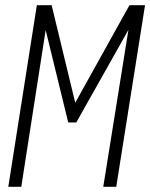

<svg xmlns="http://www.w3.org/2000/svg" viewBox="-20 -720 579 740"><path d="M12 0 122 -700H179L270 -324L479 -700H539L428 0H378L475 -605L274 -248H243L156 -604L62 0Z"/></svg>

Font: Georama SemiCondensed Light
Style: Italic
Weight: 300
Width: 4
Italic angle: -9°
Designer: Jean-Baptiste Levee
Foundry: Production Type
Version: Version 1.000